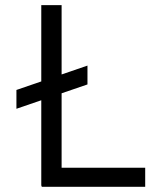

<svg xmlns="http://www.w3.org/2000/svg" viewBox="-20 -723 600 747"><path d="M43.9 -373 320.3 -467.8V-394.5L43.9 -299.8ZM219.7 -703.1V0H140.6V-703.1ZM544.9 -70.3V3.9H142.1V-70.3Z"/></svg>

Font: Wand UI Pro
Style: Regular
Weight: 400
Designer: Andreas Faust
Version: Version 1.003;FEAKit 1.0